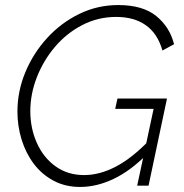

<svg xmlns="http://www.w3.org/2000/svg" viewBox="-20 -735 727 760"><path d="M297 5Q238 5 191.5 -20Q145 -45 113.5 -87Q82 -129 65.5 -182.5Q49 -236 49 -293Q49 -374 80.5 -449.5Q112 -525 167 -585Q222 -645 294 -680Q366 -715 448 -715Q545 -715 598.5 -671.5Q652 -628 669 -560L623 -535Q604 -602 557.5 -635Q511 -668 440 -668Q368 -668 306 -636Q244 -604 198 -550Q152 -496 126 -429.5Q100 -363 100 -295Q100 -227 126 -169Q152 -111 200 -76.5Q248 -42 313 -42Q375 -42 439.5 -76Q504 -110 573 -182L561 -124Q497 -59 430 -27Q363 5 297 5ZM588 -304H436L445 -345H641L568 0H523Z"/></svg>

Font: Raleway Thin Light
Style: Italic
Weight: 300
Italic angle: -12°
Version: Version 4.026